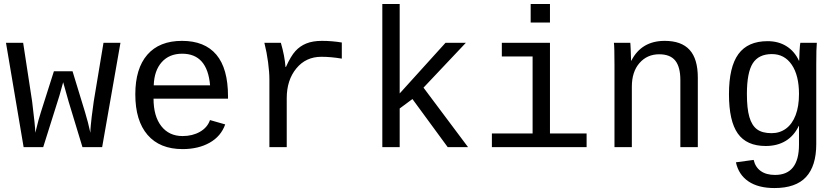

<svg xmlns="http://www.w3.org/2000/svg" viewBox="-20 -745 4241 972"><path d="M497.1 0H397.5L327.6 -230L299.8 -328.6L280.8 -260.7L198.7 0H99.6L10.3 -528.3H97.2L142.6 -231.9Q158.7 -103 158.7 -72.8Q177.7 -150.9 187 -177.2L252.9 -384.3H347.2L410.6 -176.8Q426.3 -125.5 437.5 -72.8Q437.5 -87.4 439.5 -109.4Q441.4 -131.3 444.3 -154.5Q447.3 -177.7 450.2 -198.7Q453.1 -219.7 454.6 -231.9L503.9 -528.3H589.8Z M757.3 -245.6Q757.3 -156.7 796.6 -106.4Q835.9 -56.2 904.3 -56.2Q954.6 -56.2 992.4 -77.9Q1030.3 -99.6 1043 -137.2L1120.1 -115.2Q1098.6 -54.7 1041.3 -22.5Q983.9 9.8 904.3 9.8Q789.1 9.8 727.1 -62Q665 -133.8 665 -267.6Q665 -397.9 725.8 -468Q786.6 -538.1 901.4 -538.1Q1016.1 -538.1 1075.2 -468.3Q1134.3 -398.4 1134.3 -257.3V-245.6ZM902.3 -473.1Q836.9 -473.1 798.8 -430.4Q760.7 -387.7 758.3 -313H1043.5Q1029.8 -473.1 902.3 -473.1Z M1710.4 -448.2Q1655.8 -457.5 1606.9 -457.5Q1528.3 -457.5 1480 -398.4Q1431.6 -339.4 1431.6 -248V0H1343.8V-342.3Q1343.8 -379.4 1337.2 -429.7Q1330.6 -480 1318.4 -528.3H1401.9Q1421.4 -460.9 1425.3 -406.2H1427.7Q1452.1 -460.9 1475.6 -486.6Q1499 -512.2 1531.2 -525.1Q1563.5 -538.1 1609.9 -538.1Q1660.6 -538.1 1710.4 -529.8Z M2246.6 0 2067.9 -243.7 2003.4 -195.8V0H1915.5V-724.6H2003.4V-272L2235.4 -528.3H2338.4L2124 -301.3L2349.6 0Z M2764.2 -69.3H2949.7V0H2470.2V-69.3H2676.3V-459H2520.5V-528.3H2764.2ZM2666.5 -630.9V-724.6H2764.2V-630.9Z M3424.3 0V-339.4Q3424.3 -405.8 3398.7 -438Q3373 -470.2 3316.9 -470.2Q3256.3 -470.2 3217.5 -426Q3178.7 -381.8 3178.7 -306.2V0H3090.8V-415.5Q3090.8 -507.8 3087.9 -528.3H3170.9Q3171.4 -525.9 3171.9 -515.1Q3172.4 -504.4 3173.1 -490.5Q3173.8 -476.6 3174.8 -438H3176.3Q3227.5 -538.1 3345.2 -538.1Q3429.7 -538.1 3471.2 -492.4Q3512.7 -446.8 3512.7 -352.1V0Z M3900.9 207Q3818.8 207 3769 173.3Q3719.2 139.6 3705.6 76.7L3795.4 64.5Q3803.7 101.1 3831.3 120.8Q3858.9 140.6 3903.8 140.6Q4024.9 140.6 4024.9 -13.2V-107.9H4023.9Q4000 -57.6 3957.5 -31.7Q3915 -5.9 3856.4 -5.9Q3759.8 -5.9 3715.1 -69.1Q3670.4 -132.3 3670.4 -268.1Q3670.4 -406.2 3718.3 -471.4Q3766.1 -536.6 3865.7 -536.6Q3920.9 -536.6 3961.7 -511Q4002.4 -485.4 4024.4 -438H4025.9Q4025.9 -452.6 4027.8 -487.5Q4029.8 -522.5 4031.7 -528.3H4115.2Q4112.3 -502 4112.3 -418.9V-15.6Q4112.3 95.2 4060.5 151.1Q4008.8 207 3900.9 207ZM4024.9 -269Q4024.9 -363.3 3988.3 -417.2Q3951.7 -471.2 3887.7 -471.2Q3820.8 -471.2 3791 -424.6Q3761.2 -377.9 3761.2 -269Q3761.2 -195.3 3773.7 -152.6Q3786.1 -109.9 3812.5 -90.3Q3838.9 -70.8 3886.2 -70.8Q3927.7 -70.8 3959.2 -94Q3990.7 -117.2 4007.8 -161.9Q4024.9 -206.5 4024.9 -269Z"/></svg>

Font: Cousine
Style: Regular
Weight: 400
Monospace: yes
Designer: Steve Matteson
Foundry: Ascender Corporation
Version: Version 1.20